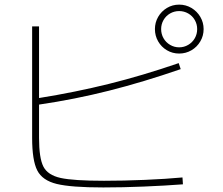

<svg xmlns="http://www.w3.org/2000/svg" viewBox="-20 -823 978 843"><path d="M121.1 -217.8V-707H151.4V-392.6Q310.1 -418 457.8 -454.6Q605.5 -491.2 764.6 -545.9L773.4 -519.5Q609.4 -462.9 458.7 -424.8Q308.1 -386.7 151.4 -363.8V-217.8Q151.4 -129.4 170.4 -91.8Q189.5 -54.2 246.1 -41.7Q302.7 -29.3 436.5 -29.3Q522.5 -29.3 615.2 -33.2Q708 -37.1 781.2 -43.9L783.2 -13.7Q706.5 -7.8 612.1 -3.9Q517.6 0 433.6 0Q292 0 229 -15.4Q166 -30.8 143.6 -74.7Q121.1 -118.7 121.1 -217.8ZM660.2 -695.3Q660.2 -724.1 674.3 -748.8Q688.5 -773.4 712.9 -788.1Q737.3 -802.7 766.6 -802.7Q795.9 -802.7 820.6 -788.1Q845.2 -773.4 859.6 -748.8Q874 -724.1 874 -695.3Q874 -666 859.6 -641.4Q845.2 -616.7 820.6 -602.3Q795.9 -587.9 766.6 -587.9Q737.3 -587.9 712.9 -602.3Q688.5 -616.7 674.3 -641.4Q660.2 -666 660.2 -695.3ZM845.7 -695.3Q845.7 -716.8 835.2 -735.1Q824.7 -753.4 806.4 -763.9Q788.1 -774.4 766.6 -774.4Q745.1 -774.4 726.8 -763.9Q708.5 -753.4 698 -735.1Q687.5 -716.8 687.5 -695.3Q687.5 -673.3 698 -655Q708.5 -636.7 726.8 -626Q745.1 -615.2 766.6 -615.2Q788.1 -615.2 806.4 -626Q824.7 -636.7 835.2 -655Q845.7 -673.3 845.7 -695.3Z"/></svg>

Font: Pretendard Thin
Style: Regular
Weight: 100
Designer: Base glyphs from Inter by Rasmus Andersson; Hangeul glyphs from Noto Sans CJK(Source Han Sans) by Jang Soo-young and Kan
Foundry: Kil Hyung-jin
Version: Version 1.309